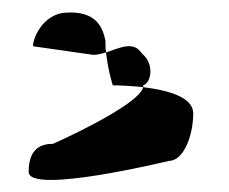

<svg xmlns="http://www.w3.org/2000/svg" viewBox="-20 -778 376 315"><path d="M27 -496C27 -458 257 -514 257 -514C281 -514 297 -555 297 -592C297 -619 255 -630 215 -635C207 -604 67 -542 67 -542C49 -542 27 -536 27 -496ZM35 -702 133 -688C140 -688 147 -690 154 -692C153 -698 153 -705 153 -711C149 -731 139 -762 85 -757C43 -752 31 -702 35 -702ZM154 -692C157 -663 165 -638 165 -638C178 -638 196 -637 215 -635V-638C229 -643 233 -674 213 -690C199 -712 176 -699 154 -692Z"/></svg>

Font: Ampere
Style: SuCnd
Weight: 400
Version: Version 1